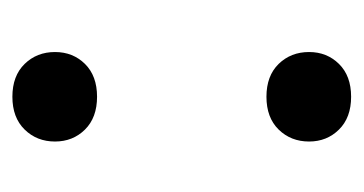

<svg xmlns="http://www.w3.org/2000/svg" viewBox="-158 -424 587 310"><g transform="rotate(-90 135.0 -268.5)"><path d="M134.3 5.4Q100.6 5.4 81.3 -14.2Q62 -33.7 62 -62.5Q62 -91.8 81.3 -111.6Q100.6 -131.3 134.3 -131.3Q168 -131.3 187.3 -111.6Q206.5 -91.8 206.5 -62.5Q206.5 -33.7 187.3 -14.2Q168 5.4 134.3 5.4ZM134.3 -404.8Q100.6 -404.8 81.3 -424.3Q62 -443.8 62 -472.7Q62 -502 81.3 -521.7Q100.6 -541.5 134.3 -541.5Q168 -541.5 187.3 -521.7Q206.5 -502 206.5 -472.7Q206.5 -443.8 187.3 -424.3Q168 -404.8 134.3 -404.8Z"/></g></svg>

Font: Heebo SemiBold
Style: Regular
Weight: 600
Designer: Oded Ezer
Foundry: Ezer Type House
Version: Version 3.100